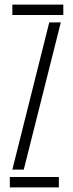

<svg xmlns="http://www.w3.org/2000/svg" viewBox="-20 -820 320 840"><path d="M23 0V-45.5H237.5V0ZM34 -754.5V-800H257V-754.5ZM34 -78 195.5 -722H246L84 -78Z"/></svg>

Font: Big Shoulders Stencil Text Thin ExtraLight
Style: Regular
Weight: 250
Version: Version 2.001